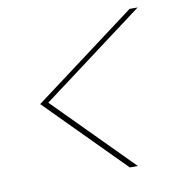

<svg xmlns="http://www.w3.org/2000/svg" viewBox="-61 -672 525 584"><g transform="rotate(-10 201.0 -380.5)"><path d="M84 -380 319 -143H294L59 -380L377 -618H402Z"/></g></svg>

Font: Poppins Thin
Style: Italic
Weight: 250
Italic angle: -10°
Designer: Ninad Kale (Devanagari), Jonny Pinhorn (Latin)
Foundry: Indian Type Foundry
Version: Version 3.200;PS 1.000;hotconv 16.6.54;makeotf.lib2.5.65590